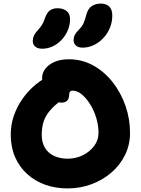

<svg xmlns="http://www.w3.org/2000/svg" viewBox="-20 -1042 786 1072"><path d="M357 10Q290 10 232.5 -10.5Q175 -31 131.5 -70.5Q88 -110 64 -165.5Q40 -221 40 -290Q40 -347 58 -397.5Q76 -448 104.5 -488.5Q133 -529 165.5 -558Q198 -587 227.5 -603Q257 -619 277 -619Q303 -619 318 -611.5Q333 -604 347 -584Q370 -553 361.5 -528Q353 -503 328 -486Q282 -453 257 -422.5Q232 -392 222.5 -360Q213 -328 213 -290Q213 -245 232 -215Q251 -185 284 -170.5Q317 -156 357 -156Q404 -156 443 -175.5Q482 -195 506 -227.5Q530 -260 530 -300Q530 -342 517.5 -383.5Q505 -425 483.5 -459.5Q462 -494 436.5 -515Q411 -536 384 -536Q376 -536 371 -530Q366 -524 366 -512Q366 -491 355 -480Q344 -469 324 -469Q297 -469 272 -484.5Q247 -500 231 -530.5Q215 -561 215 -606Q215 -634 232.5 -657.5Q250 -681 283.5 -696Q317 -711 364 -711Q439 -711 501.5 -676Q564 -641 610 -582Q656 -523 681 -450Q706 -377 706 -300Q706 -234 678.5 -177.5Q651 -121 602.5 -79Q554 -37 491 -13.5Q428 10 357 10ZM441 -776Q416 -776 403.5 -788Q391 -800 391 -817Q391 -835 398.5 -848.5Q406 -862 422 -878Q440 -896 448 -916Q456 -936 463 -963Q472 -995 493.5 -1008.5Q515 -1022 542 -1022Q573 -1022 590 -1005.5Q607 -989 607 -955Q607 -919 593.5 -886.5Q580 -854 556.5 -829Q533 -804 503 -790Q473 -776 441 -776ZM215 -770Q190 -770 176 -782.5Q162 -795 163 -815Q164 -832 170 -844.5Q176 -857 190 -872Q205 -889 214 -902.5Q223 -916 230 -938Q241 -971 258 -983.5Q275 -996 302 -996Q333 -996 353 -979.5Q373 -963 371 -929Q370 -899 357.5 -870.5Q345 -842 324 -819.5Q303 -797 275 -783.5Q247 -770 215 -770Z"/></svg>

Font: Shantell Sans ExtraBold
Style: Regular
Weight: 800
Designer: Stephen Nixon, Anya Danilova, Shantell Martin
Foundry: Arrow Type
Version: Version 1.011;[c5ecc13dd]